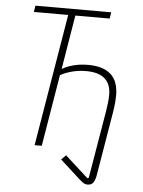

<svg xmlns="http://www.w3.org/2000/svg" viewBox="-59 -744 717 964"><g transform="rotate(5 300.0 -262.0)"><path d="M419 174Q405 174 392.5 164.5Q380 155 363 139L276 60L299 37L415 142L422 140L480 -204Q483 -223 485.5 -245Q488 -267 488 -284Q488 -393 363 -393Q325 -393 291 -384Q257 -375 233 -361L173 0H137L248 -666H75L80 -698H462L457 -666H284L239 -394H241Q265 -408 298 -416.5Q331 -425 370 -425Q445 -425 484 -390.5Q523 -356 523 -284Q523 -274 521.5 -252Q520 -230 515 -200L461 123Q457 146 448 160Q439 174 419 174Z"/></g></svg>

Font: IBM Plex Mono ExtraLight
Style: Italic
Weight: 200
Italic angle: -9°
Monospace: yes
Designer: Mike Abbink, Paul van der Laan, Pieter van Rosmalen
Foundry: Bold Monday
Version: Version 2.3